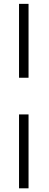

<svg xmlns="http://www.w3.org/2000/svg" viewBox="-20 -870 257 1015"><path d="M130.9 -459H80.6V-849.6H130.9ZM130.9 125.5H80.6V-265.1H130.9Z"/></svg>

Font: Varendra
Style: Regular
Weight: 400
Designer: Jacob Thomas
Foundry: Bangla Type Foundry
Version: Version 1.008